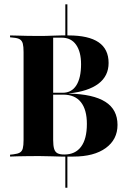

<svg xmlns="http://www.w3.org/2000/svg" viewBox="-20 -738 596 905"><path d="M287.9 146.8V-4.8H297.6V146.8ZM287.9 -566.1V-717.7H297.6V-566.1ZM267.7 0Q252.4 0 225.4 -1.2Q198.4 -2.4 164.5 -2.4Q135.5 -2.4 109.3 -2Q83.1 -1.6 62.1 -1.2Q41.1 -0.8 27.4 0V-8.9L42.7 -10.5Q63.7 -12.9 73.8 -19Q83.9 -25 87.5 -38.7Q91.1 -52.4 91.1 -78.2V-492.7Q91.1 -518.5 87.5 -532.3Q83.9 -546 73.8 -552.4Q63.7 -558.9 42.7 -560.5L27.4 -562.1V-571Q41.1 -571 62.1 -570.2Q83.1 -569.4 109.3 -569Q135.5 -568.5 164.5 -568.5Q198.4 -568.5 225.4 -569.8Q252.4 -571 267.7 -571H303.2Q397.6 -571 444.8 -538.7Q491.9 -506.5 491.9 -441.1Q491.9 -379.8 444 -343.5Q396 -307.3 304.8 -297.6V-296.8Q419.4 -294.4 476.6 -258.1Q533.9 -221.8 533.9 -149.2Q533.9 -80.6 478.6 -40.3Q423.4 0 325.8 0ZM283.1 -9.7Q334.7 -9.7 362.1 -46.4Q389.5 -83.1 389.5 -154Q389.5 -221 361.3 -256.5Q333.1 -291.9 278.2 -291.9H191.9V-300.8H275.8Q317.7 -300.8 339.9 -335.9Q362.1 -371 362.1 -435.5Q362.1 -493.5 338.7 -527Q315.3 -560.5 270.2 -560.5H230.6V-78.2Q230.6 -51.6 235.1 -36.7Q239.5 -21.8 250.8 -15.7Q262.1 -9.7 283.1 -9.7Z"/></svg>

Font: Playfair 144pt SemiCondensed ExtraBold
Style: Regular
Weight: 800
Width: 4
Designer: Claus Eggers Sørensen
Foundry: Claus Eggers Sørensen
Version: Version 2.203